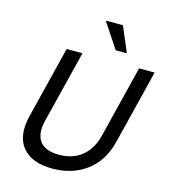

<svg xmlns="http://www.w3.org/2000/svg" viewBox="-129 -992 969 1103"><g transform="rotate(15 355.5 -440.5)"><path d="M284.2 10Q162.5 10 106.7 -57.5Q50.8 -125 81.7 -249.2L187.5 -675H281.7L175 -246.7Q154.2 -165 186.7 -120.8Q219.2 -76.7 301.7 -76.7Q383.3 -76.7 437.5 -120.8Q491.7 -165 511.7 -245.8L618.3 -675H710.8L600.8 -232.5Q571.7 -115.8 487.9 -52.9Q404.2 10 284.2 10ZM461.7 -740.8 364.2 -887.5 365 -890.8H464.2L526.7 -744.2L525.8 -740.8Z"/></g></svg>

Font: Funnel Sans
Style: Italic
Weight: 400
Italic angle: -14.036°
Version: Version 1.000; Beta; Release 5; Build 24; ttfautohint (v1.8.